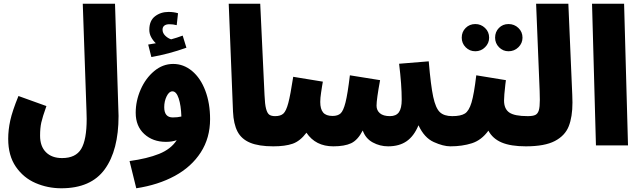

<svg xmlns="http://www.w3.org/2000/svg" viewBox="-20 -780 3443 1030"><path d="M79 -265 229 -211Q208 -152 201.5 -122.5Q195 -93 195 -52Q195 5 226.5 36.5Q258 68 313 68Q386 68 415.5 19Q445 -30 445 -142L444 -183L424 -760H597L615 -190L616 -158Q616 26 542 128Q468 230 309 230Q236 230 171 202Q106 174 65 114.5Q24 55 24 -35Q24 -83 35 -133.5Q46 -184 79 -265Z M1107 -141Q1107 -40 1057 37.5Q1007 115 918 163.5Q829 212 711 230L675 84Q770 71 833.5 45.5Q897 20 928 -28Q903 -19 870 -19Q800 -19 754 -61Q708 -103 708 -175Q708 -239 734.5 -299.5Q761 -360 807 -398.5Q853 -437 909 -437Q965 -437 1010.5 -399Q1056 -361 1081.5 -293.5Q1107 -226 1107 -141ZM907 -150Q933 -150 953 -155Q951 -215 938.5 -252.5Q926 -290 905 -290Q887 -290 874 -263.5Q861 -237 861 -205Q861 -150 907 -150ZM980 -524Q885 -490 792 -474L775 -541L816 -548Q801 -562 791 -580.5Q781 -599 781 -620Q781 -669 811.5 -692.5Q842 -716 884 -716Q912 -716 935 -709L928 -645Q908 -650 889 -650Q871 -650 861.5 -642.5Q852 -635 852 -621Q852 -603 866 -589Q880 -575 898 -569Q928 -577 960 -589Z M1230 -181 1207 -760H1376L1399 -271Q1401 -220 1407.5 -196Q1414 -172 1425 -164.5Q1436 -157 1456 -157Q1491 -157 1511 -134Q1531 -111 1531 -78Q1531 -40 1508 -17.5Q1485 5 1446 5Q1368 5 1321.5 -14.5Q1275 -34 1254 -74.5Q1233 -115 1230 -181Z M2481 -78Q2481 -40 2458 -17.5Q2435 5 2396 5Q2358 5 2307 -18Q2256 -41 2225 -108Q2201 -50 2161.5 -22.5Q2122 5 2062 5Q2018 5 1979.5 -16Q1941 -37 1926 -80Q1899 -28 1863.5 -11.5Q1828 5 1768 5Q1673 5 1624 -68Q1590 -23 1550 -9Q1510 5 1446 5L1456 -157Q1485 -157 1500 -170.5Q1515 -184 1526.5 -227Q1538 -270 1553 -368L1712 -342L1708 -319Q1707 -312 1702.5 -283Q1698 -254 1698 -233Q1698 -195 1713.5 -176.5Q1729 -158 1764 -158Q1792 -158 1807 -171.5Q1822 -185 1833.5 -230.5Q1845 -276 1857 -376L2019 -350Q2000 -247 2000 -213Q2000 -188 2018 -172.5Q2036 -157 2072 -157Q2105 -157 2120 -178Q2135 -199 2135 -245Q2135 -325 2121 -438L2280 -451Q2291 -321 2304 -260.5Q2317 -200 2339.5 -178.5Q2362 -157 2406 -157Q2441 -157 2461 -134Q2481 -111 2481 -78Z M2886 -78Q2886 -40 2863 -17.5Q2840 5 2801 5Q2720 5 2671.5 -15.5Q2623 -36 2600 -79Q2563 -28 2511.5 -11.5Q2460 5 2396 5L2406 -157Q2452 -157 2474 -171Q2496 -185 2509.5 -230Q2523 -275 2535 -376L2694 -350L2691 -327Q2684 -266 2684 -241Q2684 -196 2712 -176.5Q2740 -157 2811 -157Q2846 -157 2866 -134Q2886 -111 2886 -78ZM2530 -651Q2560 -651 2582 -630Q2604 -609 2604 -578Q2604 -548 2582 -526.5Q2560 -505 2530 -505Q2499 -505 2478 -526.5Q2457 -548 2457 -578Q2457 -609 2478 -630Q2499 -651 2530 -651ZM2708 -651Q2739 -651 2761 -630Q2783 -609 2783 -578Q2783 -548 2761 -526.5Q2739 -505 2708 -505Q2678 -505 2657 -526.5Q2636 -548 2636 -578Q2636 -609 2656.5 -630Q2677 -651 2708 -651Z M2811 -157Q2839 -157 2852 -163.5Q2865 -170 2870.5 -188Q2876 -206 2876 -244Q2876 -274 2875 -292L2856 -760H3029L3050 -270Q3051 -256 3051 -230Q3051 -153 3031 -102.5Q3011 -52 2956.5 -23.5Q2902 5 2801 5Z M3156 -760H3328L3349 0H3177Z"/></svg>

Font: Noto Sans Arabic CondBlack
Style: Regular
Weight: 900
Width: 3
Designer: Nadine Chahine
Foundry: Monotype Imaging Inc.
Version: Version 1.001